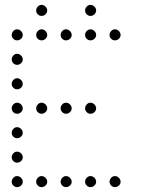

<svg xmlns="http://www.w3.org/2000/svg" viewBox="-20 -793 640 785"><path d="M149 -773Q141 -773 134.5 -766Q128 -759 128 -751V-749Q128 -741 134.5 -734.5Q141 -728 149 -728H151Q159 -728 166 -734.5Q173 -741 173 -749V-751Q173 -759 166 -766Q159 -773 151 -773ZM349 -773Q341 -773 334.5 -766Q328 -759 328 -751V-749Q328 -741 334.5 -734.5Q341 -728 349 -728H351Q359 -728 366 -734.5Q373 -741 373 -749V-751Q373 -759 366 -766Q359 -773 351 -773ZM49 -673Q41 -673 34.5 -666Q28 -659 28 -651V-649Q28 -641 34.5 -634.5Q41 -628 49 -628H51Q59 -628 66 -634.5Q73 -641 73 -649V-651Q73 -659 66 -666Q59 -673 51 -673ZM149 -673Q141 -673 134.5 -666Q128 -659 128 -651V-649Q128 -641 134.5 -634.5Q141 -628 149 -628H151Q159 -628 166 -634.5Q173 -641 173 -649V-651Q173 -659 166 -666Q159 -673 151 -673ZM249 -673Q241 -673 234.5 -666Q228 -659 228 -651V-649Q228 -641 234.5 -634.5Q241 -628 249 -628H251Q259 -628 266 -634.5Q273 -641 273 -649V-651Q273 -659 266 -666Q259 -673 251 -673ZM349 -673Q341 -673 334.5 -666Q328 -659 328 -651V-649Q328 -641 334.5 -634.5Q341 -628 349 -628H351Q359 -628 366 -634.5Q373 -641 373 -649V-651Q373 -659 366 -666Q359 -673 351 -673ZM449 -673Q441 -673 434.5 -666Q428 -659 428 -651V-649Q428 -641 434.5 -634.5Q441 -628 449 -628H451Q459 -628 466 -634.5Q473 -641 473 -649V-651Q473 -659 466 -666Q459 -673 451 -673ZM49 -573Q41 -573 34.5 -566Q28 -559 28 -551V-549Q28 -541 34.5 -534.5Q41 -528 49 -528H51Q59 -528 66 -534.5Q73 -541 73 -549V-551Q73 -559 66 -566Q59 -573 51 -573ZM49 -473Q41 -473 34.5 -466Q28 -459 28 -451V-449Q28 -441 34.5 -434.5Q41 -428 49 -428H51Q59 -428 66 -434.5Q73 -441 73 -449V-451Q73 -459 66 -466Q59 -473 51 -473ZM49 -373Q41 -373 34.5 -366Q28 -359 28 -351V-349Q28 -341 34.5 -334.5Q41 -328 49 -328H51Q59 -328 66 -334.5Q73 -341 73 -349V-351Q73 -359 66 -366Q59 -373 51 -373ZM149 -373Q141 -373 134.5 -366Q128 -359 128 -351V-349Q128 -341 134.5 -334.5Q141 -328 149 -328H151Q159 -328 166 -334.5Q173 -341 173 -349V-351Q173 -359 166 -366Q159 -373 151 -373ZM249 -373Q241 -373 234.5 -366Q228 -359 228 -351V-349Q228 -341 234.5 -334.5Q241 -328 249 -328H251Q259 -328 266 -334.5Q273 -341 273 -349V-351Q273 -359 266 -366Q259 -373 251 -373ZM349 -373Q341 -373 334.5 -366Q328 -359 328 -351V-349Q328 -341 334.5 -334.5Q341 -328 349 -328H351Q359 -328 366 -334.5Q373 -341 373 -349V-351Q373 -359 366 -366Q359 -373 351 -373ZM49 -273Q41 -273 34.5 -266Q28 -259 28 -251V-249Q28 -241 34.5 -234.5Q41 -228 49 -228H51Q59 -228 66 -234.5Q73 -241 73 -249V-251Q73 -259 66 -266Q59 -273 51 -273ZM49 -173Q41 -173 34.5 -166Q28 -159 28 -151V-149Q28 -141 34.5 -134.5Q41 -128 49 -128H51Q59 -128 66 -134.5Q73 -141 73 -149V-151Q73 -159 66 -166Q59 -173 51 -173ZM49 -73Q41 -73 34.5 -66Q28 -59 28 -51V-49Q28 -41 34.5 -34.5Q41 -28 49 -28H51Q59 -28 66 -34.5Q73 -41 73 -49V-51Q73 -59 66 -66Q59 -73 51 -73ZM149 -73Q141 -73 134.5 -66Q128 -59 128 -51V-49Q128 -41 134.5 -34.5Q141 -28 149 -28H151Q159 -28 166 -34.5Q173 -41 173 -49V-51Q173 -59 166 -66Q159 -73 151 -73ZM249 -73Q241 -73 234.5 -66Q228 -59 228 -51V-49Q228 -41 234.5 -34.5Q241 -28 249 -28H251Q259 -28 266 -34.5Q273 -41 273 -49V-51Q273 -59 266 -66Q259 -73 251 -73ZM349 -73Q341 -73 334.5 -66Q328 -59 328 -51V-49Q328 -41 334.5 -34.5Q341 -28 349 -28H351Q359 -28 366 -34.5Q373 -41 373 -49V-51Q373 -59 366 -66Q359 -73 351 -73ZM449 -73Q441 -73 434.5 -66Q428 -59 428 -51V-49Q428 -41 434.5 -34.5Q441 -28 449 -28H451Q459 -28 466 -34.5Q473 -41 473 -49V-51Q473 -59 466 -66Q459 -73 451 -73Z"/></svg>

Font: Doto Rounded Light
Style: Regular
Weight: 300
Monospace: yes
Version: Version 1.000